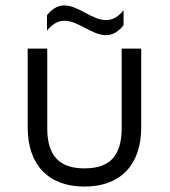

<svg xmlns="http://www.w3.org/2000/svg" viewBox="-20 -678 627 707"><path d="M435 -585V-640C340 -523 247 -739 153 -622V-565C247 -683 340 -467 435 -585ZM428 -499V-206C428 -105 385 -58 291 -58C198 -58 154 -105 154 -206V-499H82V-209C82 -71 158 9 291 9C424 9 500 -71 500 -209V-499H428Z"/></svg>

Font: Maven Pro
Style: Regular
Weight: 400
Designer: Joe Prince
Foundry: Joe Prince
Version: Version 1.003